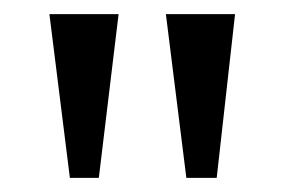

<svg xmlns="http://www.w3.org/2000/svg" viewBox="-20 -734 403 272"><path d="M244 -482 215 -714H313L287 -482ZM79 -482 50 -714H148L120 -482Z"/></svg>

Font: Noto Serif Tamil Condensed
Style: Regular
Weight: 400
Width: 3
Designer: Indian Type Foundry, Tom Grace, and the Monotype Design Team
Foundry: Monotype Imaging Inc.
Version: Version 2.004